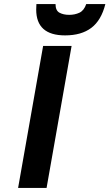

<svg xmlns="http://www.w3.org/2000/svg" viewBox="-20 -924 538 944"><path d="M253 -904Q253 -872 272.5 -861.5Q292 -851 320 -851Q348 -851 370.5 -861.5Q393 -872 404 -904H498Q478 -824 429 -787Q380 -750 300 -750Q158 -750 158 -877Q158 -890 159 -904ZM332 -698 209 0H69L192 -698Z"/></svg>

Font: Fz Poppins SemBd
Style: Italic
Weight: 600
Italic angle: -10°
Designer: Ninad Kale (Devanagari), Jonny Pinhorn (Latin)
Foundry: Indian Type Foundry
Version: Vit hóa bi Vntype.Com & FontZin.Com